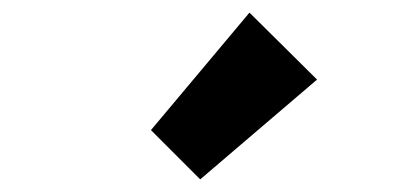

<svg xmlns="http://www.w3.org/2000/svg" viewBox="-20 -843 640 304"><path d="M297 -559 219 -637 375 -823 482 -717Z"/></svg>

Font: Source Code Pro ExtraBold
Style: Regular
Weight: 800
Monospace: yes
Designer: Paul D. Hunt, Teo Tuominen
Foundry: Adobe Systems Incorporated
Version: Version 1.018;hotconv 1.0.116;makeotfexe 2.5.65601